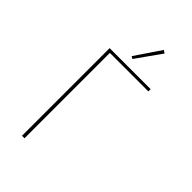

<svg xmlns="http://www.w3.org/2000/svg" viewBox="-282 -1047 1139 1139"><g transform="rotate(45 288.0 -477.5)"><path d="M144 0H165V-716H488V-735H144ZM285 -785 397 -943 379 -955 270 -794Z"/></g></svg>

Font: Iosevka Sparkle Thin
Style: Regular
Weight: 100
Designer: Belleve Invis
Foundry: Belleve Invis
Version: Version 4.5.0; ttfautohint (v1.8.3)